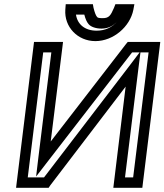

<svg xmlns="http://www.w3.org/2000/svg" viewBox="-20 -875 788 920"><path d="M221 13 582 -460 526 0 523 25H548H637H662L665 0L745 -649L748 -674H723H606H592L583 -663L223 -197L279 -649L282 -674H257H168H143L140 -649L60 0L57 25H82H199H213L221 13ZM653 -624H692L618 -25H579L643 -545L653 -624ZM191 -25H113L187 -624H226L163 -113L153 -29L207 -99L613 -624H649L599 -558L191 -25ZM472 -788C453 -788 448 -790 445 -794C439 -801 434 -814 428 -838L425 -855H407H321H295L293 -829C287 -746 352 -678 437 -678C523 -678 603 -747 619 -828L624 -855H597H552H533L526 -837C510 -800 502 -788 472 -788ZM466 -738C500 -738 524 -752 542 -773C519 -745 485 -728 443 -728C387 -728 351 -758 344 -805H384C389 -785 396 -769 404 -760C415 -746 440 -738 466 -738Z"/></svg>

Font: Gamestation Text Outline
Style: Italic
Weight: 400
Designer: Jonas Hecksher
Foundry: Jonas Hecksher, Playtypeª, e-types AS
Version: Version 1.003